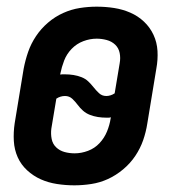

<svg xmlns="http://www.w3.org/2000/svg" viewBox="-20 -548 540 576"><path d="M203 8Q177 8 151 4Q125 0 102.5 -10Q80 -20 61.5 -37Q43 -54 33 -76.5Q23 -99 21.5 -125Q20 -151 24 -178L51 -342Q56 -368 64.5 -392.5Q73 -417 88 -439.5Q103 -462 124 -480Q145 -498 169.5 -509Q194 -520 219.5 -524Q245 -528 270 -528Q297 -528 322.5 -524Q348 -520 371 -510Q394 -500 412 -483Q430 -466 440.5 -443.5Q451 -421 452.5 -395Q454 -369 449 -342L422 -178Q418 -152 409.5 -127.5Q401 -103 386 -80.5Q371 -58 349.5 -40Q328 -22 304 -11Q280 0 254 4Q228 8 203 8ZM299 -260Q305 -260 311.5 -262Q318 -264 324 -268L339 -358Q342 -374 339 -389Q336 -404 325.5 -414Q315 -424 300 -428Q285 -432 270 -432Q250 -432 230 -424.5Q210 -417 195 -401.5Q180 -386 172.5 -366.5Q165 -347 161 -327V-324Q164 -325 167.5 -325Q171 -325 175 -325Q188 -325 200.5 -323Q213 -321 224.5 -316.5Q236 -312 244.5 -304Q253 -296 260.5 -286.5Q268 -277 277 -268.5Q286 -260 299 -260ZM204 -88Q224 -88 244 -95.5Q264 -103 278.5 -118.5Q293 -134 301 -153.5Q309 -173 312 -193L313 -196Q309 -195 305.5 -195Q302 -195 299 -195Q286 -195 273.5 -197Q261 -199 249.5 -203.5Q238 -208 229 -216Q220 -224 213 -233.5Q206 -243 197 -251.5Q188 -260 175 -260Q168 -260 161.5 -258Q155 -256 149 -252L134 -162Q132 -146 135 -131Q138 -116 148.5 -106Q159 -96 173.5 -92Q188 -88 204 -88Z"/></svg>

Font: Iosevka SS04 Oblique
Style: Bold
Weight: 700
Italic angle: -9°
Monospace: yes
Designer: Belleve Invis
Foundry: Belleve Invis
Version: Version 19.0.0; ttfautohint (v1.8.4)